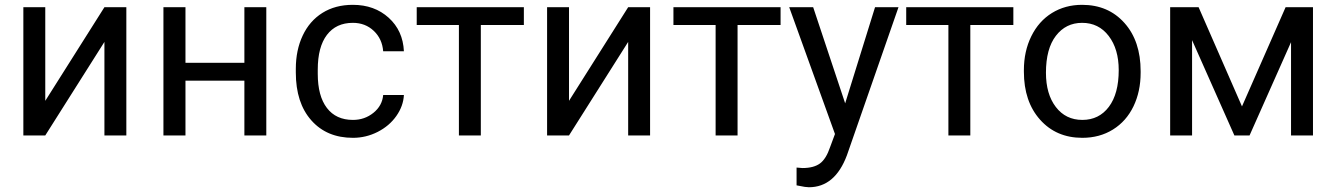

<svg xmlns="http://www.w3.org/2000/svg" viewBox="-20 -558 5506 791"><path d="M410.2 -528.3H500.5V0H410.2V-385.3L166.5 0H76.2V-528.3H166.5V-142.6Z M1077.1 0H986.8V-225.6H744.1V0H653.3V-528.3H744.1V-299.3H986.8V-528.3H1077.1Z M1434.1 -64Q1482.4 -64 1518.6 -93.3Q1554.7 -122.6 1558.6 -166.5H1644Q1641.6 -121.1 1612.8 -80.1Q1584 -39.1 1535.9 -14.6Q1487.8 9.8 1434.1 9.8Q1326.2 9.8 1262.5 -62.3Q1198.7 -134.3 1198.7 -259.3V-274.4Q1198.7 -351.6 1227.1 -411.6Q1255.4 -471.7 1308.3 -504.9Q1361.3 -538.1 1433.6 -538.1Q1522.5 -538.1 1581.3 -484.9Q1640.1 -431.6 1644 -346.7H1558.6Q1554.7 -397.9 1519.8 -430.9Q1484.9 -463.9 1433.6 -463.9Q1364.7 -463.9 1326.9 -414.3Q1289.1 -364.7 1289.1 -271V-253.9Q1289.1 -162.6 1326.7 -113.3Q1364.3 -64 1434.1 -64Z M2138.2 -455.1H1960.9V0H1870.6V-455.1H1696.8V-528.3H2138.2Z M2567.9 -528.3H2658.2V0H2567.9V-385.3L2324.2 0H2233.9V-528.3H2324.2V-142.6Z M3195.8 -455.1H3018.6V0H2928.2V-455.1H2754.4V-528.3H3195.8Z M3461.9 -132.3 3585 -528.3H3681.6L3469.2 81.5Q3419.9 213.4 3312.5 213.4L3295.4 211.9L3261.7 205.6V132.3L3286.1 134.3Q3332 134.3 3357.7 115.7Q3383.3 97.2 3399.9 47.9L3419.9 -5.9L3231.4 -528.3H3330.1Z M4154.8 -455.1H3977.5V0H3887.2V-455.1H3713.4V-528.3H4154.8Z M4198.2 -269Q4198.2 -346.7 4228.8 -408.7Q4259.3 -470.7 4313.7 -504.4Q4368.2 -538.1 4438 -538.1Q4545.9 -538.1 4612.5 -463.4Q4679.2 -388.7 4679.2 -264.6V-258.3Q4679.2 -181.2 4649.7 -119.9Q4620.1 -58.6 4565.2 -24.4Q4510.3 9.8 4439 9.8Q4331.5 9.8 4264.9 -64.9Q4198.2 -139.6 4198.2 -262.7ZM4289.1 -258.3Q4289.1 -170.4 4329.8 -117.2Q4370.6 -64 4439 -64Q4507.8 -64 4548.3 -117.9Q4588.9 -171.9 4588.9 -269Q4588.9 -356 4547.6 -409.9Q4506.3 -463.9 4438 -463.9Q4371.1 -463.9 4330.1 -410.6Q4289.1 -357.4 4289.1 -258.3Z M5096.7 -119.6 5276.4 -528.3H5389.2V0H5298.8V-384.3L5127.9 0H5065.4L4891.1 -392.6V0H4800.8V-528.3H4918Z"/></svg>

Font: RobotoInd
Style: Regular
Weight: 400
Designer: Google
Version: Version 2.001101; 2014